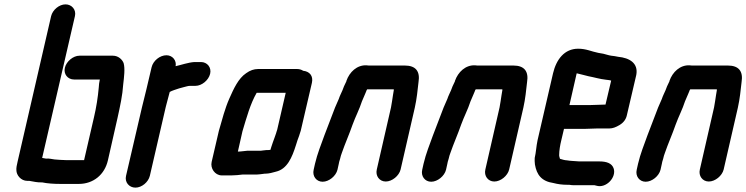

<svg xmlns="http://www.w3.org/2000/svg" viewBox="-20 -784 3417 879"><path d="M277 -474C270 -445 290 -420 319 -420H437C434 -407 433 -397 432 -382C428 -338 421 -292 410 -246L365 -51H281C264 -51 246 -53 230 -54C215 -56 206 -59 191 -58H190C185 -59 180 -60 173 -61L323 -710C330 -739 309 -764 280 -764C251 -764 221 -739 214 -710L61 -46C57 -29 54 -15 55 -5C55 18 76 44 105 44H114C132 47 152 52 172 51H173C196 56 227 58 256 58H341C407 58 459 16 474 -50L518 -244C530 -298 541 -349 544 -397C548 -431 553 -470 546 -495C540 -511 522 -529 497 -529H344C315 -529 284 -503 277 -474Z M942 -446C949 -475 929 -500 900 -500H870C841 -498 811 -487 784 -481C789 -507 770 -531 742 -531C712 -531 681 -506 674 -476L650 -374C644 -350 636 -319 630 -293L557 21C550 50 571 75 600 75C629 75 659 50 666 21L739 -295C744 -316 753 -346 757 -363C763 -367 768 -368 778 -372C793 -377 807 -382 821 -385C830 -387 841 -391 850 -391H875C904 -391 935 -417 942 -446Z M1069 -90 1090 -183C1109 -246 1126 -309 1155 -359H1288L1249 -190C1246 -182 1245 -177 1244 -174C1242 -169 1240 -162 1237 -154L1229 -132L1222 -111C1221 -107 1220 -103 1218 -98C1213 -97 1206 -97 1200 -97L1182 -95C1178 -94 1175 -94 1172 -94H1113C1099 -93 1083 -90 1069 -90ZM994 19H1040C1054 19 1077 17 1091 15H1147C1154 15 1161 15 1169 14L1185 12C1190 11 1194 11 1197 11C1210 11 1230 6 1243 2C1295 -10 1317 -63 1335 -120L1342 -142C1348 -159 1351 -165 1357 -186L1408 -405C1415 -437 1397 -457 1368 -460C1360 -465 1351 -468 1341 -468H1161C1143 -468 1125 -462 1107 -449C1071 -425 1050 -378 1030 -333C1010 -288 997 -237 982 -185L949 -43C942 -13 964 18 994 19Z M1525 -7 1531 -34C1532 -39 1533 -46 1537 -57C1539 -67 1542 -76 1545 -84C1559 -125 1580 -172 1594 -213C1607 -249 1626 -285 1637 -320C1642 -332 1648 -345 1652 -355L1657 -367C1657 -369 1659 -372 1661 -375H1783C1783 -374 1782 -373 1783 -372L1779 -348C1776 -331 1774 -311 1770 -292L1705 -8C1698 21 1717 47 1746 47C1775 47 1807 21 1814 -8L1879 -291C1888 -331 1892 -372 1896 -408C1904 -457 1884 -484 1833 -484H1676C1669 -484 1663 -484 1658 -485C1614 -487 1580 -454 1566 -414C1566 -412 1565 -409 1563 -406C1556 -392 1553 -385 1548 -371C1543 -359 1535 -344 1531 -331C1525 -317 1521 -308 1514 -292C1498 -248 1481 -208 1465 -164C1450 -122 1433 -81 1422 -34L1416 -7C1409 22 1428 48 1457 48C1486 48 1518 22 1525 -7Z M2022 -7 2028 -34C2029 -39 2030 -46 2034 -57C2036 -67 2039 -76 2042 -84C2056 -125 2077 -172 2091 -213C2104 -249 2123 -285 2134 -320C2139 -332 2145 -345 2149 -355L2154 -367C2154 -369 2156 -372 2158 -375H2280C2280 -374 2279 -373 2280 -372L2276 -348C2273 -331 2271 -311 2267 -292L2202 -8C2195 21 2214 47 2243 47C2272 47 2304 21 2311 -8L2376 -291C2385 -331 2389 -372 2393 -408C2401 -457 2381 -484 2330 -484H2173C2166 -484 2160 -484 2155 -485C2111 -487 2077 -454 2063 -414C2063 -412 2062 -409 2060 -406C2053 -392 2050 -385 2045 -371C2040 -359 2032 -344 2028 -331C2022 -317 2018 -308 2011 -292C1995 -248 1978 -208 1962 -164C1947 -122 1930 -81 1919 -34L1913 -7C1906 22 1925 48 1954 48C1983 48 2015 22 2022 -7Z M2681 -303H2587L2620 -448C2622 -448 2624 -448 2626 -447C2641 -444 2660 -438 2674 -435C2701 -430 2726 -422 2754 -419L2770 -417L2778 -415L2752 -305H2743C2730 -305 2696 -303 2681 -303ZM2718 -196H2771C2784 -196 2799 -201 2817 -212C2835 -223 2846 -238 2850 -257L2893 -441C2903 -495 2862 -519 2810 -524L2794 -527L2778 -529C2765 -531 2755 -535 2742 -538L2719 -542C2688 -548 2664 -561 2627 -561C2564 -561 2527 -512 2512 -449L2441 -142C2435 -114 2434 -86 2428 -61C2427 -52 2428 -42 2429 -31C2437 16 2459 46 2514 54C2533 59 2554 62 2578 62H2586C2593 63 2600 64 2607 64H2702L2710 66C2755 80 2804 27 2789 -14C2781 -36 2758 -45 2724 -45H2632C2623 -45 2613 -47 2603 -47C2596 -47 2581 -49 2575 -50C2567 -50 2553 -54 2547 -56C2545 -56 2543 -57 2543 -59C2543 -62 2539 -69 2540 -75C2540 -94 2544 -119 2550 -143L2562 -194H2656C2671 -194 2704 -196 2718 -196Z M3004 -7 3010 -34C3011 -39 3012 -46 3016 -57C3018 -67 3021 -76 3024 -84C3038 -125 3059 -172 3073 -213C3086 -249 3105 -285 3116 -320C3121 -332 3127 -345 3131 -355L3136 -367C3136 -369 3138 -372 3140 -375H3262C3262 -374 3261 -373 3262 -372L3258 -348C3255 -331 3253 -311 3249 -292L3184 -8C3177 21 3196 47 3225 47C3254 47 3286 21 3293 -8L3358 -291C3367 -331 3371 -372 3375 -408C3383 -457 3363 -484 3312 -484H3155C3148 -484 3142 -484 3137 -485C3093 -487 3059 -454 3045 -414C3045 -412 3044 -409 3042 -406C3035 -392 3032 -385 3027 -371C3022 -359 3014 -344 3010 -331C3004 -317 3000 -308 2993 -292C2977 -248 2960 -208 2944 -164C2929 -122 2912 -81 2901 -34L2895 -7C2888 22 2907 48 2936 48C2965 48 2997 22 3004 -7Z"/></svg>

Font: Electronic
Style: ExHvIt
Weight: 900
Version: Version 1.011